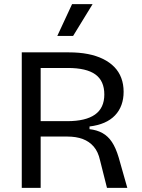

<svg xmlns="http://www.w3.org/2000/svg" viewBox="-20 -915 690 935"><path d="M86 0V-660H316Q366 -660 407.5 -652Q449 -644 481.5 -628Q514 -612 536.5 -589Q559 -566 570.5 -535.5Q582 -505 582 -468Q582 -433 571.5 -404Q561 -375 540 -353Q519 -331 488 -317.5Q457 -304 416 -299V-286Q452 -282 479 -267Q506 -252 525 -223.5Q544 -195 558 -148L600 0H501L467 -135Q458 -176 436.5 -201Q415 -226 383 -238Q351 -250 308 -250H178V0ZM178 -325H308Q397 -325 442.5 -357Q488 -389 488 -455Q488 -521 444.5 -552.5Q401 -584 310 -584H178ZM336 -740H259L331 -895H431Z"/></svg>

Font: Bricolage Grotesque 96pt ExtraBold
Style: Regular
Weight: 400
Version: Version 1.001;gftools[0.9.33.dev8+g029e19f]